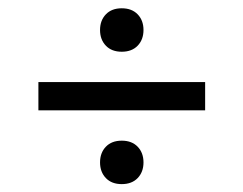

<svg xmlns="http://www.w3.org/2000/svg" viewBox="-20 -528 602 475"><path d="M227.5 -453.8Q227.5 -477.5 241.9 -492.5Q256.2 -507.5 281.2 -507.5Q306.2 -507.5 320.6 -492.5Q335 -477.5 335 -453.8Q335 -430 320.6 -415Q306.2 -400 281.2 -400Q256.2 -400 241.9 -415Q227.5 -430 227.5 -453.8ZM487.5 -255V-325H75V-255ZM227.5 -126.2Q227.5 -150 241.9 -165Q256.2 -180 281.2 -180Q306.2 -180 320.6 -165Q335 -150 335 -126.2Q335 -102.5 320.6 -87.5Q306.2 -72.5 281.2 -72.5Q256.2 -72.5 241.9 -87.5Q227.5 -102.5 227.5 -126.2Z"/></svg>

Font: Cambay
Style: Regular
Weight: 400
Version: Version 1.180;PS 001.180;hotconv 1.0.70;makeotf.lib2.5.58329